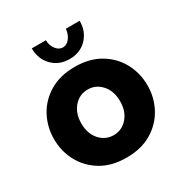

<svg xmlns="http://www.w3.org/2000/svg" viewBox="-171 -860 953 1000"><g transform="rotate(-30 305.0 -360.0)"><path d="M305 10Q215 10 152.5 -28Q90 -66 57 -128Q24 -190 24 -262Q24 -335 57 -397Q90 -459 153 -497Q216 -535 305 -535Q394 -535 457 -497Q520 -459 553 -397Q586 -335 586 -262Q586 -190 553 -128Q520 -66 457 -28Q394 10 305 10ZM188 -262Q188 -201 221.5 -163Q255 -125 305 -125Q354 -125 387.5 -163Q421 -201 421 -262Q421 -323 387.5 -361Q354 -399 305 -399Q255 -399 221.5 -361Q188 -323 188 -262ZM304 -653Q327 -653 344.5 -675Q362 -697 365 -730H448Q448 -666 408 -624.5Q368 -583 304 -583Q241 -583 200.5 -624.5Q160 -666 160 -730H245Q245 -699 262.5 -676Q280 -653 304 -653Z"/></g></svg>

Font: Raleway ExtraBold
Style: Regular
Weight: 800
Designer: Matt McInerney, Pablo Impallari, Rodrigo Fuenzalida
Foundry: Matt McInerney, Pablo Impallari, Rodrigo Fuenzalida
Version: Version 4.026